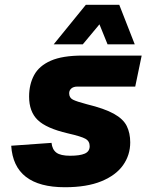

<svg xmlns="http://www.w3.org/2000/svg" viewBox="-20 -773 640 805"><path d="M252 12Q38 12 27 -162L196 -174Q199 -146 216.5 -133Q234 -120 274 -120Q315 -120 335.5 -129Q356 -138 356 -160Q356 -181 338.5 -191Q321 -201 264 -214Q174 -235 138 -270Q102 -305 102 -368Q102 -419 123 -458Q144 -497 193 -518.5Q242 -540 326 -540H574L547 -410H305Q288 -410 279 -402Q270 -394 270 -382Q270 -363 286 -355Q302 -347 344 -336Q418 -318 457.5 -296Q497 -274 511.5 -244.5Q526 -215 526 -176Q526 -123 496 -80.5Q466 -38 405 -13Q344 12 252 12ZM205 -587 340 -753H480L545 -587H431L397 -671L327 -587Z"/></svg>

Font: Geist Mono Black
Style: Italic
Weight: 900
Italic angle: -12°
Monospace: yes
Designer: Basement.studio, Andrés Briganti, Mateo Zaragoza
Foundry: Basement.studio, Vercel, Andrés Briganti, Guido Ferreyra, Mateo Zaragoza
Version: Version 1.500; ttfautohint (v1.8.4.7-5d5b)